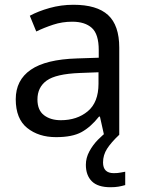

<svg xmlns="http://www.w3.org/2000/svg" viewBox="-20 -565 601 805"><path d="M288 -545Q386 -545 433 -502Q480 -459 480 -365V0H416L399 -76H395Q360 -32 321.5 -11Q283 10 215 10Q142 10 94 -28.5Q46 -67 46 -149Q46 -229 109 -272.5Q172 -316 303 -320L394 -323V-355Q394 -422 365 -448Q336 -474 283 -474Q241 -474 203 -461.5Q165 -449 132 -433L105 -499Q140 -518 188 -531.5Q236 -545 288 -545ZM314 -259Q214 -255 175.5 -227Q137 -199 137 -148Q137 -103 164.5 -82Q192 -61 235 -61Q303 -61 348 -98.5Q393 -136 393 -214V-262ZM412 116Q412 161 457 161Q474 161 485.5 158.5Q497 156 505 155V211Q491 215 477 217.5Q463 220 443 220Q390 220 365 195Q340 170 340 126Q340 97 354.5 70Q369 43 390.5 21Q412 -1 432 -15L480 0Q446 32 429 58.5Q412 85 412 116Z"/></svg>

Font: Noto Sans Syloti Nagri
Style: Regular
Weight: 400
Designer: Monotype Design Team
Foundry: Monotype Imaging Inc.
Version: Version 2.003; ttfautohint (v1.8.4.7-5d5b)